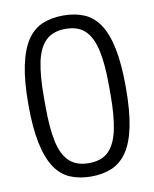

<svg xmlns="http://www.w3.org/2000/svg" viewBox="-81 -760 671 834"><g transform="rotate(-10 254.5 -343.0)"><path d="M254 12Q203 12 162.5 -5Q122 -22 95 -62.5Q68 -103 53.5 -171.5Q39 -240 39 -343Q39 -446 53.5 -514.5Q68 -583 95 -623.5Q122 -664 162.5 -681Q203 -698 255 -698Q307 -698 347 -681Q387 -664 414 -623.5Q441 -583 455 -514.5Q469 -446 469 -343Q469 -240 455 -171.5Q441 -103 413.5 -62.5Q386 -22 346 -5Q306 12 254 12ZM254 -47Q311 -47 341.5 -77.5Q372 -108 385 -168.5Q398 -229 398 -319V-367Q398 -457 385 -517.5Q372 -578 341.5 -608.5Q311 -639 254 -639Q199 -639 167.5 -608.5Q136 -578 123.5 -518Q111 -458 111 -367V-319Q111 -230 123.5 -169Q136 -108 167.5 -77.5Q199 -47 254 -47Z"/></g></svg>

Font: Archivo SemiCondensed Light
Style: Regular
Weight: 300
Width: 4
Designer: Hector Gatti
Foundry: Omnibus-Type
Version: Version 2.001